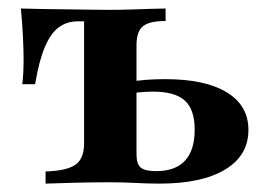

<svg xmlns="http://www.w3.org/2000/svg" viewBox="-20 -438 629 458"><path d="M88.7 0V-29Q139.5 -30.6 160.1 -45.2Q180.6 -59.7 180.6 -96V-387.1H165.3Q140.3 -387.1 121 -373.4Q101.6 -359.7 87.5 -327Q73.4 -294.4 63.7 -237.1H33.1Q34.7 -249.2 35.5 -264.9Q36.3 -280.6 36.3 -297.6Q36.3 -318.5 34.7 -351.2Q33.1 -383.9 29.8 -417.7Q52.4 -416.9 81 -416.5Q109.7 -416.1 139.1 -415.7Q168.5 -415.3 195.2 -414.9Q221.8 -414.5 241.1 -414.5Q265.3 -414.5 291.5 -415.3Q317.7 -416.1 340.3 -416.9Q362.9 -417.7 375 -417.7V-387.9Q336.3 -387.9 321 -375.4Q305.6 -362.9 305.6 -329.8V-70.2Q305.6 -46.8 315.7 -38.3Q325.8 -29.8 352.4 -29.8Q398.4 -29.8 421.4 -54.8Q444.4 -79.8 444.4 -129Q444.4 -176.6 421 -198Q397.6 -219.4 345.2 -219.4Q332.3 -219.4 316.5 -218.1Q300.8 -216.9 279 -213.7L278.2 -241.1Q305.6 -246 328.6 -247.6Q351.6 -249.2 374.2 -249.2Q469.4 -249.2 521 -217.7Q572.6 -186.3 572.6 -128.2Q572.6 -66.9 516.9 -33.5Q461.3 0 360.5 0Q333.1 0 303.6 -1.6Q274.2 -3.2 239.5 -3.2Q197.6 -3.2 154.4 -2Q111.3 -0.8 88.7 0Z"/></svg>

Font: Playfair 5pt SemiExpanded Light ExtraBold
Style: Regular
Weight: 800
Version: Version 2.001;gftools[0.9.30]